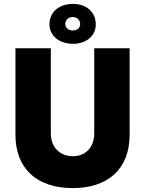

<svg xmlns="http://www.w3.org/2000/svg" viewBox="-20 -947 742 982"><path d="M354 -723C423 -723 470 -765 470 -822C470 -885 422 -927 354 -927C282 -927 233 -886 233 -822C233 -765 282 -723 354 -723ZM352 -791C330 -791 314 -805 314 -824C314 -844 330 -860 352 -860C375 -860 390 -844 390 -824C390 -805 375 -791 352 -791ZM352 15C528 15 643 -79 643 -258V-700H462V-265C462 -191 415 -148 353 -148C289 -148 240 -191 240 -265V-700H59V-258C59 -86 167 15 352 15Z"/></svg>

Font: Fixel Text ExtraBold
Style: Regular
Weight: 800
Width: 4
Designer: AlfaBravo + MacPaw
Foundry: Kyrylo Tkachov, Marchela Mozhyna, Serhii Makarenko, Maria Weinstein, Zakhar Kryvoshyya
Version: Version 1.211